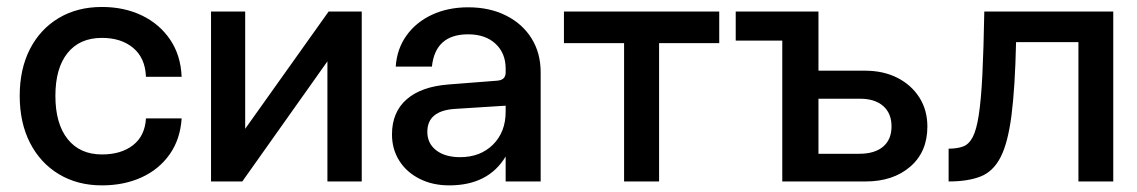

<svg xmlns="http://www.w3.org/2000/svg" viewBox="-20 -534 3346 565"><path d="M38 -252Q38 -331 68.2 -389.8Q98.5 -448.5 153 -481Q207.5 -513.5 280 -513.5Q345.5 -513.5 397.5 -488.5Q449.5 -463.5 480.8 -417.2Q512 -371 514.5 -308H409.5Q407.5 -363 372.2 -392.8Q337 -422.5 280 -422.5Q214.5 -422.5 178.8 -378Q143 -333.5 143 -252Q143 -170 179 -124.8Q215 -79.5 280 -79.5Q336.5 -79.5 371.5 -106.8Q406.5 -134 409.5 -185.5H514.5Q510.5 -124 479.2 -79.8Q448 -35.5 396.5 -12Q345 11.5 280 11.5Q208 11.5 153.2 -21.5Q98.5 -54.5 68.2 -113.8Q38 -173 38 -252Z M701.5 -500V-155L947 -500H1044.5V0H943.5V-353.5L693 0H601V-500Z M1571 -321.5V0H1468V-73.5Q1417 11.5 1302 11.5Q1253 11.5 1214.8 -7.8Q1176.5 -27 1155 -61Q1133.5 -95 1133.5 -138.5Q1133.5 -204 1176.8 -241.8Q1220 -279.5 1301 -285.5L1442 -296.5Q1468 -298 1468 -320.5V-332Q1468 -377.5 1438.2 -405.2Q1408.5 -433 1357.5 -433Q1261 -433 1251 -338H1144.5Q1148 -390 1176 -429.2Q1204 -468.5 1251 -490.5Q1298 -512.5 1358 -512.5Q1421 -512.5 1469.2 -488.2Q1517.5 -464 1544.2 -421Q1571 -378 1571 -321.5ZM1237.5 -146Q1237.5 -112 1263.5 -91.8Q1289.5 -71.5 1334 -71.5Q1393.5 -71.5 1430.8 -108.5Q1468 -145.5 1468 -205.5V-223L1318 -213.5Q1237.5 -208 1237.5 -146Z M2096.5 -500V-407H1919.5V0H1816.5V-407H1639.5V-500Z M2525.5 -326Q2579.5 -326 2620.8 -305Q2662 -284 2685.5 -247Q2709 -210 2709 -161.5Q2709 -87 2658.5 -43.5Q2608 0 2527 0H2282V-414.5H2145V-500H2388.5V-326ZM2509 -81.5Q2554 -81.5 2578.8 -102.5Q2603.5 -123.5 2603.5 -162Q2603.5 -200.5 2579 -222Q2554.5 -243.5 2510.5 -243.5H2388.5V-81.5Z M2876.5 -500H3256V0H3153.5V-410H2970Q2967 -276 2956.5 -194.5Q2946 -113 2924.2 -71Q2902.5 -29 2865.2 -14.5Q2828 0 2771.5 0V-96.5Q2796.5 -96.5 2813.8 -102.8Q2831 -109 2842.2 -130.2Q2853.5 -151.5 2860.2 -195.2Q2867 -239 2870.8 -313.2Q2874.5 -387.5 2876.5 -500Z"/></svg>

Font: Overused Grotesk Medium
Style: Regular
Weight: 525
Version: Version 0.004